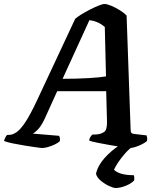

<svg xmlns="http://www.w3.org/2000/svg" viewBox="-61 -740 798 960"><path d="M151 0Q144 0 119.5 -3.5Q95 -7 63.5 -12Q32 -17 3 -23Q-26 -29 -41 -35Q-38 -45 -34 -53Q-30 -61 -26 -65L-10 -66Q3 -67 21 -78.5Q39 -90 64 -126.5Q89 -163 125 -240L315 -646Q325 -655 345 -667.5Q365 -680 388.5 -692Q412 -704 432 -712Q452 -720 462 -720Q474 -720 495.5 -711Q517 -702 538 -689Q559 -676 572 -662L592 -95Q592 -79 596.5 -75Q601 -71 612 -70L672 -63Q673 -60 674.5 -52.5Q676 -45 674 -35Q659 -22 632 -11Q605 0 588 0Q578 0 549.5 -4.5Q521 -9 486.5 -15Q452 -21 423 -27Q394 -33 385 -37Q386 -48 391 -55.5Q396 -63 400 -67L424 -68Q445 -70 460 -80.5Q475 -91 474 -132L470 -284H225L161 -143Q144 -108 127 -91Q110 -74 102 -72L234 -61Q241 -51 238 -34Q230 -26 213.5 -18Q197 -10 179.5 -5Q162 0 151 0ZM252 -346Q325 -346 383 -349.5Q441 -353 469 -358L463 -605Q430 -634 386 -639ZM517 200Q506 200 484.5 190Q463 180 443.5 164Q424 148 419 129Q428 88 461.5 50.5Q495 13 537 -14L613 -16Q587 2 566 25.5Q545 49 530 71.5Q515 94 509 109Q537 136 608 136Q612 148 610 162Q595 178 567.5 189Q540 200 517 200Z"/></svg>

Font: Texturina 72pt 72pt Regular
Style: Bold Italic
Weight: 700
Italic angle: -11°
Designer: Guillermo Torres Carreño
Foundry: Omnibus-Type
Version: Version 1.002; ttfautohint (v1.8.3)